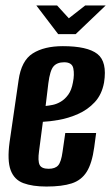

<svg xmlns="http://www.w3.org/2000/svg" viewBox="-20 -671 407 703"><path d="M150 12Q99 12 65.5 -0.5Q32 -13 19 -48Q6 -83 15 -150L48 -377Q58 -449 100 -475.5Q142 -502 210 -502Q300 -502 336.5 -473.5Q373 -445 361 -369Q353 -325 327 -297Q301 -269 265.5 -253.5Q230 -238 195.5 -232Q161 -226 137 -225L123 -118Q118 -82 125 -67.5Q132 -53 158 -53Q182 -53 193 -65.5Q204 -78 209 -115L219 -184H332L325 -132Q317 -73 297.5 -42Q278 -11 242.5 0.5Q207 12 150 12ZM147 -283Q158 -284 173 -287Q188 -290 203 -299Q218 -308 230 -324.5Q242 -341 247 -369Q253 -398 248.5 -420.5Q244 -443 215 -443Q189 -443 176 -428Q163 -413 157 -366ZM193 -546 113 -651H189L232 -604L292 -651H367L257 -546Z"/></svg>

Font: Alumni Sans
Style: Bold Italic
Weight: 700
Italic angle: -8°
Designer: Robert E. Leuschke
Foundry: Robert E. Leuschke
Version: Version 1.016